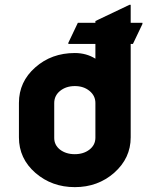

<svg xmlns="http://www.w3.org/2000/svg" viewBox="-20 -767 631 797"><path d="M127 -49.3Q58.6 -108.9 58.6 -196.8V-339.8Q58.6 -427.7 126.5 -487.3Q193.8 -546.9 290.5 -546.9Q338.4 -546.9 376 -523.4V-584.5H263.7V-589.4L303.2 -672.4H376V-679.7L517.6 -747.1H522.5V-672.4H571.3V-667.5L531.7 -584.5H522.5V-196.8Q522.5 -110.4 454.1 -49.8Q386.2 9.8 290.8 9.8Q195.3 9.8 127 -49.3ZM376 -194.3V-339.4Q376 -369.6 351.6 -389.6Q327.1 -409.7 290.8 -409.7Q254.4 -409.7 229.7 -389.9Q205.1 -370.1 205.1 -338.9V-194.3Q205.1 -165 229 -146Q253.9 -127 290.3 -127Q326.7 -127 351.1 -145.8Q375.5 -164.6 376 -194.3Z"/></svg>

Font: Nova Round
Style: Bold
Weight: 700
Designer: Wojciech Kalinowski "wmk69" (wmk69@o2.pl)
Foundry: Wojciech Kalinowski "wmk69" (wmk69@o2.pl)
Version: Version 3.1.0; 2021-05-23